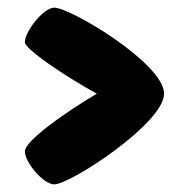

<svg xmlns="http://www.w3.org/2000/svg" viewBox="-20 -493 474 502"><path d="M122 -473C93 -473 45 -410 45 -383C45 -365 143 -298 233 -248C144 -195 45 -124 45 -97C45 -69 93 -11 122 -11C164 -11 409 -171 409 -248C409 -327 164 -473 122 -473Z"/></svg>

Font: Manosque
Style: Regular
Weight: 400
Designer: Ariel Martín Pérez
Foundry: Ariel Martín Pérez
Version: Version 1.005;hotconv 1.0.109;makeotfexe 2.5.65596